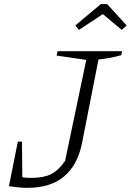

<svg xmlns="http://www.w3.org/2000/svg" viewBox="-20 -898 631 926"><path d="M23 0 42 -53Q63 -47 85 -43.5Q107 -40 130 -40Q190 -40 226 -58Q262 -76 294 -122L396 -609L253 -630L258 -651H569L565 -632Q541 -625 513 -619.5Q485 -614 455 -611L376 -210Q333 8 112 8Q94 8 72 6Q50 4 23 0ZM23 0 66 -215H86L88 0ZM497 -878 591 -775 567 -754 476 -830 361 -754 343 -775 466 -878Z"/></svg>

Font: Piazzolla Thin ExtraLight
Style: Italic
Weight: 250
Italic angle: -11.3°
Version: Version 2.005